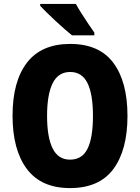

<svg xmlns="http://www.w3.org/2000/svg" viewBox="-20 -949 714 979"><path d="M630 -358Q630 -184 558 -87Q486 10 337 10Q190 10 117 -87.5Q44 -185 44 -359Q44 -534 117.5 -629.5Q191 -725 338 -725Q486 -725 558 -628.5Q630 -532 630 -358ZM220 -358Q220 -249 248.5 -192Q277 -135 337 -135Q399 -135 426.5 -191Q454 -247 454 -358Q454 -469 426 -525.5Q398 -582 338 -582Q277 -582 248.5 -524.5Q220 -467 220 -358ZM367 -929Q378 -908 396 -880Q414 -852 431.5 -825.5Q449 -799 461 -783V-769H347Q332 -781 309.5 -800.5Q287 -820 263 -842.5Q239 -865 218 -885.5Q197 -906 185 -919V-929Z"/></svg>

Font: Noto Sans Bengali Condensed ExtraBold
Style: Regular
Weight: 800
Width: 3
Designer: Joana Ranito - Universal Thirst; Jelle Bosma - Monotype Design Team
Foundry: Universal Thirst ehf.
Version: Version 3.000; ttfautohint (v1.8.4.7-5d5b)